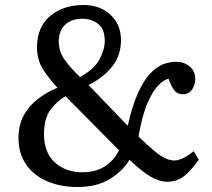

<svg xmlns="http://www.w3.org/2000/svg" viewBox="-20 -734 850 768"><path d="M289 14Q222 14 168.5 -9Q115 -32 84.5 -76Q54 -120 54 -181Q54 -235 75.5 -273.5Q97 -312 132.5 -339Q168 -366 210 -383Q182 -412 155 -452Q128 -492 128 -544Q128 -626 180.5 -670Q233 -714 314 -714Q381 -714 422.5 -674.5Q464 -635 464 -573Q464 -512 428.5 -467.5Q393 -423 334 -394L491 -231Q509 -311 531.5 -361Q554 -411 579.5 -438.5Q605 -466 631.5 -476.5Q658 -487 684 -487Q716 -487 738.5 -468.5Q761 -450 761 -418Q761 -394 748 -375.5Q735 -357 712 -357Q692 -357 680 -369.5Q668 -382 654 -419Q637 -416 614.5 -394Q592 -372 570.5 -323Q549 -274 534 -188Q574 -149 600 -128Q626 -107 644 -99.5Q662 -92 678 -92Q689 -92 706 -98.5Q723 -105 755 -129L775 -95Q743 -50 715 -28.5Q687 -7 648 -7Q618 -7 582.5 -27.5Q547 -48 498 -95Q473 -52 421 -19Q369 14 289 14ZM300 -426Q357 -457 378 -496.5Q399 -536 399 -570Q399 -618 372.5 -638.5Q346 -659 308 -659Q266 -659 240.5 -635Q215 -611 215 -568Q215 -528 239 -494.5Q263 -461 300 -426ZM310 -45Q363 -45 400 -69Q437 -93 456 -133L242 -349Q208 -330 182 -295Q156 -260 156 -198Q156 -124 199 -84.5Q242 -45 310 -45Z"/></svg>

Font: Text Regular
Style: Regular
Weight: 400
Designer: Latin by Veronika Burian and Jose Scaglione. Greek by Irene Vlachou. Cyrillic by Vera Evstafieva.
Foundry: TypeTogether
Version: Version 3.002